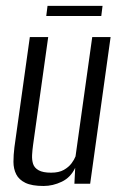

<svg xmlns="http://www.w3.org/2000/svg" viewBox="-20 -620 412 648"><path d="M127.1 7.7Q87.7 7.7 65.7 -2.9Q43.8 -13.6 34.7 -31.8Q25.5 -50.1 25.4 -73.6Q25.4 -97 28.7 -123.3L80.7 -495H142.7L91.7 -131.4Q89.2 -113.7 88.3 -97Q87.4 -80.2 91.7 -66.8Q96.1 -53.3 110.5 -45.3Q124.9 -37.2 152.4 -37.2Q178.9 -37.2 195.4 -46.6Q211.9 -56 221.3 -68.6Q230.7 -81.2 234.9 -92.2L291.3 -495H353.3L284.3 0H231.1L233.8 -53.6Q218.6 -21.2 188.5 -6.7Q158.3 7.7 127.1 7.7ZM136.1 -566 140.4 -600.2H326.1L321.8 -566Z"/></svg>

Font: Alumni Sans SC Thin
Style: Italic
Weight: 100
Italic angle: -8°
Designer: Robert E. Leuschke
Foundry: Robert E. Leuschke
Version: Version 1.016